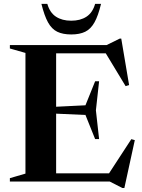

<svg xmlns="http://www.w3.org/2000/svg" viewBox="-20 -938 736 992"><path d="M492 -518 475.5 -368 492 -219.5H471.5L421.5 -344L208.5 -353.5V-383.5L421.5 -394L471.5 -518ZM647 -498.5 629 -493 515 -681.5 585.5 -662.5H178V-705H530.5L598.5 -738.5H606.5ZM532 -25 658.5 -219 676.5 -214 622.5 33.5H612.5L547 0H178V-42.5H596.5ZM31 0V-17.5L111.5 -41V-664.5L31 -687.5V-705H270V0ZM348 -831Q395 -831 426.8 -851.8Q458.5 -872.5 471.5 -918H502Q487.5 -857 468.2 -822.5Q449 -788 420.2 -774Q391.5 -760 348 -760Q304.5 -760 275.8 -774Q247 -788 228 -822.5Q209 -857 194 -918H224.5Q237.5 -872.5 269.2 -851.8Q301 -831 348 -831Z"/></svg>

Font: Newsreader 60pt SemiBold
Style: Regular
Weight: 600
Designer: Hugues Gentile
Foundry: Production Type
Version: Version 1.003